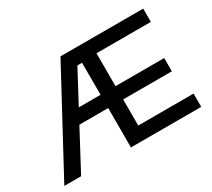

<svg xmlns="http://www.w3.org/2000/svg" viewBox="-133 -939 1300 1178"><g transform="rotate(-30 517.0 -350.0)"><path d="M20 0 397 -700H568V-600H459L139 0ZM241 -279V-373H573V-279ZM492 0V-700H983V-606H598V-373H943V-279H598V-94H990V0Z"/></g></svg>

Font: REM Medium
Style: Regular
Weight: 400
Version: Version 1.005;gftools[0.9.28]